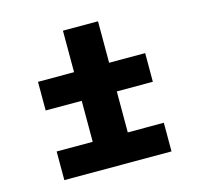

<svg xmlns="http://www.w3.org/2000/svg" viewBox="-88 -658 775 751"><g transform="rotate(-15 300.0 -283.0)"><path d="M83 0V-116H229V-282H83V-398H229V-566H371V-398H517V-282H371V-116H517V0Z"/></g></svg>

Font: Iosevka Curly Slab HvEx
Style: Regular
Weight: 900
Width: 7
Monospace: yes
Designer: Belleve Invis
Foundry: Belleve Invis
Version: Version 11.1.0; ttfautohint (v1.8.3)